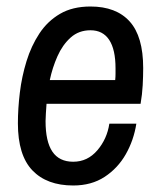

<svg xmlns="http://www.w3.org/2000/svg" viewBox="-20 -558 496 590"><path d="M205 12Q124 12 79.5 -34.5Q35 -81 35 -179Q35 -224 41 -273.5Q47 -323 61.5 -370Q76 -417 101 -455Q126 -493 164.5 -515.5Q203 -538 258 -538Q337 -538 378.5 -492Q420 -446 420 -349Q420 -324 418.5 -296Q417 -268 412 -239H123Q122 -223 121 -209.5Q120 -196 120 -186Q120 -123 141 -92Q162 -61 205 -61Q249 -61 279 -96Q309 -131 316 -178H399Q391 -127 366.5 -84Q342 -41 301.5 -14.5Q261 12 205 12ZM133 -312H334Q335 -322 335 -331.5Q335 -341 335 -348Q335 -406 315.5 -435.5Q296 -465 258 -465Q222 -465 197 -442.5Q172 -420 156.5 -385Q141 -350 133 -312Z"/></svg>

Font: Archivo Narrow
Style: Italic
Weight: 400
Italic angle: -8°
Designer: Hector Gatti
Foundry: Omnibus-Type
Version: Version 3.002